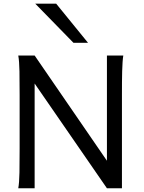

<svg xmlns="http://www.w3.org/2000/svg" viewBox="-20 -1011 772 1031"><path d="M166 -562.5V0H78.1Q83.5 -29.3 84.5 -84.7Q85.4 -140.1 85.4 -212.4V-500.5Q85.4 -572.8 84.5 -628.2Q83.5 -683.6 78.1 -712.9H166L554.2 -147.9V-712.9H642.1Q639.6 -698.2 638.2 -676.8Q636.7 -655.3 636 -628.2Q635.3 -601.1 635 -568.8Q634.8 -536.6 634.8 -500.5V0H554.2ZM281.7 -991.2 452.6 -781.2H374.5L169.4 -991.2Z"/></svg>

Font: Andika New Basic
Style: Regular
Weight: 400
Designer: Victor Gaultney, Annie Olsen, Julie Remington, Don Collingsworth, Eric Hays
Foundry: SIL International
Version: Version 5.500; ttfautohint (v1.8.3)